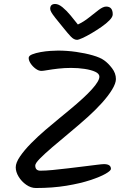

<svg xmlns="http://www.w3.org/2000/svg" viewBox="-20 -944 660 964"><path d="M160 0Q135 0 111.5 -16.5Q88 -33 73.5 -57Q59 -81 59 -104Q59 -127 80.5 -158.5Q102 -190 136 -224.5Q170 -259 208 -291.5Q246 -324 278.5 -350.5Q311 -377 330 -393Q479 -516 479 -559Q479 -574 458.5 -583.5Q438 -593 405.5 -598Q373 -603 337 -603Q304 -603 273 -599.5Q242 -596 219 -592Q196 -588 188 -588Q174 -588 159 -599Q144 -610 134 -625Q124 -640 124 -653Q124 -664 141.5 -671Q159 -678 184 -682.5Q209 -687 233.5 -688.5Q258 -690 271 -690Q316 -690 362 -683.5Q408 -677 446 -666Q484 -655 503 -641Q523 -627 542.5 -601.5Q562 -576 562 -547Q562 -526 543 -494.5Q524 -463 491.5 -427Q459 -391 420 -356Q373 -314 326.5 -275.5Q280 -237 241.5 -204Q203 -171 180 -147.5Q157 -124 157 -113Q157 -87 183 -87Q208 -87 245 -90.5Q282 -94 323 -99Q364 -104 401 -108.5Q438 -113 465.5 -116.5Q493 -120 502 -120Q537 -120 537 -96Q537 -87 510 -71.5Q483 -56 433 -39.5Q383 -23 313.5 -11.5Q244 0 160 0ZM257 -924Q274 -924 294 -907.5Q314 -891 334 -867Q354 -843 371 -821Q401 -835 427.5 -856.5Q454 -878 476 -894.5Q498 -911 513 -911Q546 -911 546 -872Q546 -859 530 -842.5Q514 -826 489.5 -809Q465 -792 439.5 -777Q414 -762 394 -753Q374 -744 367 -744Q351 -744 335.5 -760.5Q320 -777 300 -802Q272 -836 257.5 -854.5Q243 -873 237.5 -883Q232 -893 232 -900Q232 -924 257 -924Z"/></svg>

Font: Solitreo
Style: Regular
Weight: 400
Designer: Nathan Gross, Bryan Kirschen, Binghamton University
Foundry: Eli Heuer
Version: Version 1.100; ttfautohint (v1.8.4.7-5d5b)